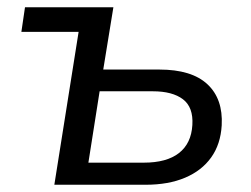

<svg xmlns="http://www.w3.org/2000/svg" viewBox="-20 -510 693 530"><path d="M130 0 197 -422H39L49 -490H293L265 -318H420Q509 -318 552.5 -277.5Q596 -237 592 -164Q589 -112 563 -75.5Q537 -39 491 -19.5Q445 0 382 0ZM224 -61H377Q440 -61 474 -87.5Q508 -114 511 -165Q514 -214 485 -236Q456 -258 402 -258H255Z"/></svg>

Font: Nunito Sans 10pt
Style: Italic
Weight: 400
Italic angle: -9°
Designer: Vernon Adams
Foundry: Vernon Adams
Version: Version 3.101;gftools[0.9.27]